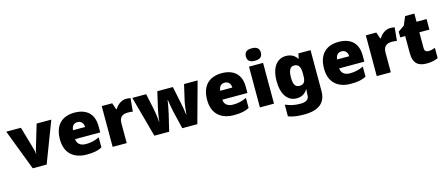

<svg xmlns="http://www.w3.org/2000/svg" viewBox="-58 -1526 5857 2516"><g transform="rotate(-15 2870.5 -268.0)"><path d="M211 0H400L611 -553H412L314 -225C311 -214 305 -192 305 -170H302C302 -191 295 -220 293 -226L199 -553H0Z M926 -563C763 -563 653 -472 653 -273C653 -76 777 10 944 10C1040 10 1098 -3 1151 -31V-168C1090 -139 1036 -126 967 -126C889 -126 849 -167 846 -225H1187V-310C1187 -479 1087 -563 926 -563ZM933 -433C985 -433 1013 -394 1014 -345H850C855 -406 888 -433 933 -433Z M1629 -563C1566 -563 1506 -519 1476 -465H1467L1437 -553H1295V0H1486V-272C1486 -372 1557 -383 1605 -383C1640 -383 1657 -380 1670 -377L1687 -557C1676 -559 1650 -563 1629 -563Z M2182 -242 2240 0H2444L2596 -553H2412L2363 -341C2353 -298 2342 -213 2338 -159H2335C2330 -211 2315 -289 2307 -327L2260 -553H2049L1998 -330C1994 -311 1974 -212 1971 -159H1968C1965 -212 1953 -294 1943 -341L1898 -553H1710L1861 0H2062L2118 -235C2131 -292 2146 -377 2150 -407H2153C2157 -377 2170 -292 2182 -242Z M2923 -563C2760 -563 2650 -472 2650 -273C2650 -76 2774 10 2941 10C3037 10 3095 -3 3148 -31V-168C3087 -139 3033 -126 2964 -126C2886 -126 2846 -167 2843 -225H3184V-310C3184 -479 3084 -563 2923 -563ZM2930 -433C2982 -433 3010 -394 3011 -345H2847C2852 -406 2885 -433 2930 -433Z M3389 -776C3333 -776 3288 -759 3288 -691C3288 -625 3333 -607 3389 -607C3444 -607 3491 -625 3491 -691C3491 -759 3444 -776 3389 -776ZM3484 -553H3293V0H3484Z M3794 -563C3675 -563 3593 -463 3593 -276C3593 -89 3673 10 3791 10C3867 10 3911 -26 3937 -70H3943C3939 -43 3937 -18 3937 -1V9C3937 62 3899 91 3822 91C3735 91 3684 77 3617 49V208C3680 232 3744 240 3833 240C4033 240 4128 157 4128 1V-553H3963L3949 -485H3945C3916 -529 3871 -563 3794 -563ZM3866 -415C3934 -415 3952 -365 3952 -279V-256C3952 -177 3931 -138 3869 -138C3813 -138 3787 -177 3787 -273C3787 -366 3813 -415 3866 -415Z M4509 -563C4346 -563 4236 -472 4236 -273C4236 -76 4360 10 4527 10C4623 10 4681 -3 4734 -31V-168C4673 -139 4619 -126 4550 -126C4472 -126 4432 -167 4429 -225H4770V-310C4770 -479 4670 -563 4509 -563ZM4516 -433C4568 -433 4596 -394 4597 -345H4433C4438 -406 4471 -433 4516 -433Z M5212 -563C5149 -563 5089 -519 5059 -465H5050L5020 -553H4878V0H5069V-272C5069 -372 5140 -383 5188 -383C5223 -383 5240 -380 5253 -377L5270 -557C5259 -559 5233 -563 5212 -563Z M5618 -141C5585 -141 5566 -159 5566 -195V-410H5702V-553H5566V-664H5441L5392 -548L5307 -488V-410H5374V-182C5374 -32 5447 10 5555 10C5627 10 5668 -3 5710 -21V-160C5679 -149 5652 -141 5618 -141Z"/></g></svg>

Font: Noto Sans Malayalam Black
Style: Regular
Weight: 900
Designer: Jelle Bosma - Monotype Design Team
Foundry: Monotype Imaging Inc.
Version: Version 2.104